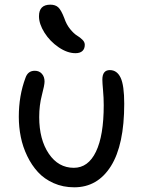

<svg xmlns="http://www.w3.org/2000/svg" viewBox="-20 -797 618 827"><path d="M305.2 -567.9Q270 -567.9 232.7 -593.3Q195.3 -618.7 171.6 -656.2Q147.9 -693.8 147.9 -727.1Q147.9 -776.9 196.8 -776.9Q218.3 -776.9 230.7 -765.6Q243.2 -754.4 256.8 -719.2Q266.1 -691.4 282.2 -671.6Q298.3 -651.9 311.8 -643.8Q325.2 -635.7 335.2 -625.7Q345.2 -615.7 345.2 -604Q345.2 -586.9 335 -577.4Q324.7 -567.9 305.2 -567.9ZM299.8 9.8Q251.5 9.8 211.2 -8.1Q170.9 -25.9 143.6 -55.7Q116.2 -85.4 97.2 -125Q78.1 -164.6 69.6 -207Q61 -249.5 61 -293.9Q61 -385.3 89.8 -461.9Q100.1 -492.2 129.9 -492.2Q148.9 -492.2 160.4 -479.2Q171.9 -466.3 171.9 -445.8Q171.9 -430.7 160.4 -387.2Q148.9 -343.8 148.9 -293Q148.9 -195.8 190.2 -135Q231.4 -74.2 297.9 -74.2Q359.9 -74.2 393.3 -143.6Q426.8 -212.9 426.8 -344.2Q426.8 -375.5 423.8 -408.2Q420.9 -440.9 420.9 -454.1Q420.9 -495.1 453.1 -495.1Q483.9 -495.1 499.5 -462.4Q515.1 -429.7 515.1 -350.1Q515.1 -172.9 457.8 -81.5Q400.4 9.8 299.8 9.8Z"/></svg>

Font: Shantell Sans Normal
Style: Regular
Weight: 400
Designer: Stephen Nixon, Anya Danilova, Shantell Martin
Foundry: Arrow Type
Version: Version 1.006;[559af2be0]